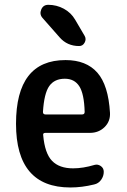

<svg xmlns="http://www.w3.org/2000/svg" viewBox="-20 -785 540 814"><path d="M254.9 -451.2Q210.9 -451.2 189 -420.4Q167 -389.6 162.1 -310.5Q162.1 -299.8 172.9 -299.8H328.1Q338.9 -299.8 338.9 -310.5Q336.9 -386.7 316.4 -418.9Q295.9 -451.2 254.9 -451.2ZM278.3 9.8Q47.9 9.8 47.9 -260.3Q47.9 -530.3 257.8 -530.3Q345.7 -530.3 392.6 -477.1Q439.5 -423.8 446.3 -306.6Q448.2 -270.5 423.3 -246.1Q398.4 -221.7 361.3 -221.7H172.9Q161.1 -221.7 163.1 -211.9Q169.9 -134.8 200.7 -103Q231.4 -71.3 290 -71.3Q332 -71.3 380.9 -85.9Q394.5 -89.8 407.2 -81.1Q419.9 -72.3 419.9 -56.6Q419.9 -38.1 408.7 -22.5Q397.5 -6.8 378.9 -2.9Q327.1 9.8 278.3 9.8ZM184.6 -764.6Q219.7 -764.6 250.5 -748Q281.2 -731.4 298.8 -701.2L338.9 -632.8Q346.7 -619.1 338.9 -604.5Q331.1 -589.8 315.4 -589.8Q264.6 -589.8 232.4 -627L160.2 -709Q146.5 -724.6 154.8 -744.6Q163.1 -764.6 184.6 -764.6Z"/></svg>

Font: Rounded-X Mgen+ 1mn medium
Style: Regular
Weight: 500
Designer: [Source Han Sans]
Ryoko NISHIZUKA  (kana & ideographs); Paul D. Hunt (Latin, Greek & Cyrillic); Wenlong ZHANG  (bopomofo
Version: Version 1.059.20150602